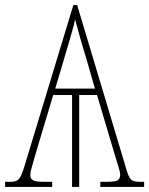

<svg xmlns="http://www.w3.org/2000/svg" viewBox="-23 -734 586 754"><path d="M-3 0V-20H17Q34 -20 43.5 -25Q53 -30 60 -45Q67 -60 76 -91L265 -714H280L476 -60Q484 -35 493 -27.5Q502 -20 528 -20H543V0H371V-20H395Q430 -20 439.5 -26.5Q449 -33 449 -48Q449 -58 442 -79.5Q435 -101 429 -122L358 -361H288V0H260V-361H186L118 -134Q115 -122 109.5 -104.5Q104 -87 100 -71Q96 -55 96 -47Q96 -32 107 -26Q118 -20 151 -20H182V0ZM194 -386H350L318 -497Q302 -549 290.5 -590Q279 -631 272 -658Q267 -633 255 -592.5Q243 -552 231 -511Z"/></svg>

Font: Noto Serif Condensed Thin
Style: Regular
Weight: 100
Width: 3
Designer: Monotype Design Team
Foundry: Monotype Imaging Inc.
Version: Version 2.013; ttfautohint (v1.8.4.7-5d5b)